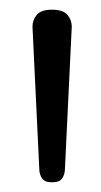

<svg xmlns="http://www.w3.org/2000/svg" viewBox="-20 -1294 209 396"><path d="M87 -918Q72 -918 66.5 -926.5Q61 -935 61 -946L47 -1239Q47 -1253 56 -1263.5Q65 -1274 87 -1274Q110 -1274 119 -1263.5Q128 -1253 128 -1239L114 -947Q114 -935 108.5 -926.5Q103 -918 87 -918Z"/></svg>

Font: Playwrite BE WAL Light
Style: Regular
Weight: 300
Version: Version 1.002